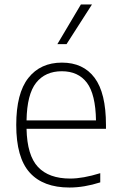

<svg xmlns="http://www.w3.org/2000/svg" viewBox="-20 -828 537 857"><path d="M453 -253H98.5Q101 -134.5 149.5 -82.8Q198 -31 293.5 -31Q350 -31 427.5 -55V-14Q355.5 9 290 9Q172.5 9 112.5 -57.8Q52.5 -124.5 52.5 -270.5Q52.5 -411.5 106.5 -480Q160.5 -548.5 256.5 -548.5Q351.5 -548.5 402.2 -480.8Q453 -413 453 -270ZM98.5 -290.5H408.5Q406.5 -407.5 367.8 -458.8Q329 -510 256 -510Q182 -510 141.2 -458.5Q100.5 -407 98.5 -290.5ZM236 -631 341 -808H390.5L277 -631Z"/></svg>

Font: Encode Sans ExtraLight
Style: Regular
Weight: 275
Designer: Multiple Designers
Foundry: Impallari Type
Version: Version 2.000